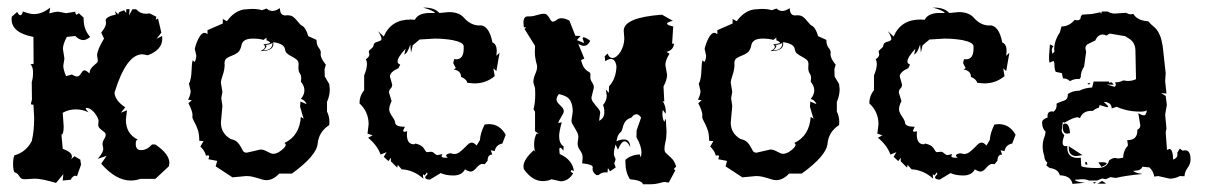

<svg xmlns="http://www.w3.org/2000/svg" viewBox="-20 -472 3150 502"><path d="M318.8 -448.2 317.4 -431.6 326.2 -447.8H335.9Q346.7 -436 362.3 -436L371.1 -437L388.7 -428.2L387.2 -420.4L393.1 -423.8L401.9 -386.7L389.2 -370.6L403.8 -377.9L404.3 -371.1Q404.3 -341.8 366.7 -327.6L352.5 -330.1Q310.1 -330.1 279.3 -229.5Q281.2 -208.5 307.6 -191.4L295.9 -177.2L312 -183.6L309.1 -159.2Q309.1 -122.1 340.3 -106.9Q335 -106 335 -98.1V-92.8Q335 -88.9 337.9 -84.2Q340.8 -79.6 349.1 -79.6Q364.7 -79.6 377.4 -94.2H386.2Q422.9 -69.3 422.9 -45.9L421.4 -37.1L386.2 -4.4H347.2Q334.5 0 321.8 0Q283.2 0 244.6 -43.9L258.8 -64.5L235.4 -56.6Q250 -72.8 250 -83L248 -95.2Q248 -101.6 252.2 -107.9Q256.3 -114.3 256.3 -119.6Q256.3 -123.5 253.2 -126.2Q250 -128.9 246.3 -131.6Q242.7 -134.3 239.7 -137.7Q236.8 -141.1 236.8 -146.5L237.8 -156.2Q237.8 -158.2 235.4 -163.8Q232.9 -169.4 228.5 -175.3Q224.1 -181.2 218.3 -185.5Q212.4 -189.9 205.6 -189.9L204.1 -189Q204.1 -186 211.4 -178.2Q196.3 -186 177.7 -186Q160.2 -186 144 -177.2L146.5 -141.6Q146.5 -120.1 140.6 -120.1L144 -83Q168 -74.2 168 -63Q168 -58.1 164.6 -54.7L174.8 -63.5L189.9 -54.7L191.9 -41.5L181.2 -11.2L176.8 -12.7Q170.9 -12.7 164.6 -2L144 0L145.5 -16.6L126.5 6.3Q88.9 -4.9 70.8 -4.9L45.9 -3.4Q38.6 -3.4 35.9 -5.1Q33.2 -6.8 31.5 -9.8Q29.8 -12.7 27.3 -15.9Q24.9 -19 17.6 -22Q14.2 -28.3 14.2 -42.5Q14.2 -58.6 17.6 -65.9Q47.4 -73.7 63 -103Q66.4 -117.2 67.9 -132.6Q69.3 -147.9 69.3 -164.1L67.4 -198.7L64.5 -198.2Q61 -198.2 61 -201.7L63.5 -211.4L63 -257.8Q66.4 -267.6 66.4 -282.7Q66.4 -297.9 59.6 -303.7L67.9 -305.2L67.4 -375.5Q10.3 -386.2 10.3 -421.9L10.7 -428.2L24.9 -440.9Q29.3 -432.1 33.2 -432.1Q37.1 -432.1 40 -441.9Q59.1 -435.1 68.4 -435.1Q89.8 -435.1 111.3 -452.1L108.9 -437Q123.5 -441.4 132.8 -441.4L152.8 -437.5L176.8 -441.4Q177.2 -433.6 180.7 -433.6L186 -437.5L198.7 -425.8V-422.4Q198.7 -394 215.8 -375.5Q206.1 -367.2 197.8 -367.2Q187.5 -367.2 176.8 -377.9L154.8 -375.5Q144.5 -356.9 144.5 -344.2L148.4 -318.8L145.5 -300.3Q145.5 -289.6 152.8 -272.9L168 -277.3Q176.3 -272 181.6 -272Q185.1 -272 187.5 -274.4Q189.9 -276.9 191.9 -280Q193.8 -283.2 195.8 -285.6Q197.8 -288.1 200.7 -288.1Q205.6 -288.1 213.9 -279.8Q214.8 -288.6 218.3 -293.2Q221.7 -297.9 225.6 -301Q229.5 -304.2 232.7 -307.1Q235.8 -310.1 235.8 -314.5L233.9 -327.1Q233.9 -341.3 252 -371.1L244.6 -386.7Q257.3 -402.3 257.3 -412.1L256.3 -418.5Q256.3 -428.2 283.2 -434.1L280.3 -442.9L289.6 -434.1Q289.6 -439.9 294.4 -441.4L304.7 -445.3Q308.1 -439 310.1 -439V-447.8Z M676.3 -1Q670.9 -1 665.5 -2.7Q660.2 -4.4 653.8 -6.3Q647.5 -8.3 640.1 -10Q632.8 -11.7 623.5 -11.7L587.9 -8.3L543.9 -37.1L547.9 -51.3L524.9 -55.7L526.9 -62.5Q526.9 -65.9 523.4 -65.9L518.6 -64.9Q515.6 -77.6 503.9 -88.9L512.2 -103L501 -104Q501 -120.1 498 -129.9Q493.7 -143.6 485.8 -157.7Q482.9 -162.6 482.9 -167L483.4 -170.9Q483.4 -181.2 472.7 -202.1L481.4 -210L471.7 -211.4Q478.5 -224.1 478.5 -233.9L474.1 -252.9Q474.1 -254.4 475.1 -255.6Q476.1 -256.8 477.1 -260.3Q478 -263.7 479.2 -270.3Q480.5 -276.9 481 -289.6Q481.9 -314 484.4 -314L488.3 -310.1Q489.3 -310.1 491.2 -314.9Q493.2 -319.8 493.2 -326.7L489.3 -344.2Q492.2 -357.9 499.5 -372.1Q506.8 -386.2 514.6 -386.2Q518.6 -386.2 522.5 -382.3V-393.1L562.5 -410.6V-422.4L573.2 -416.5Q592.8 -443.4 618.2 -447.3L637.7 -448.7Q655.8 -448.7 664.6 -445.3L677.2 -449.7Q683.6 -443.4 692.4 -443.4Q700.7 -443.4 711.9 -450.7Q711.9 -431.6 726.1 -431.6L731 -432.1Q739.3 -432.1 744.6 -429.2Q751.5 -424.8 761.2 -412.6Q764.6 -407.7 769.5 -404.8Q779.3 -400.4 786.1 -377.4L807.6 -367.7Q807.6 -354.5 813.2 -347.4Q818.8 -340.3 818.8 -335L818.4 -330.1Q818.4 -319.3 832 -302.7L828.6 -291.5L829.1 -272L840.8 -252.4L842.3 -238.8Q842.3 -222.2 835 -205.6V-180.2Q841.3 -168 841.3 -152.8L840.8 -145Q813.5 -127.4 810.5 -96.2Q807.6 -64.9 743.2 -18.1H710Q694.3 -1 676.3 -1ZM694.3 -69.8Q704.1 -69.8 715.6 -78.9Q727.1 -87.9 727.1 -93.3Q727.1 -96.2 723.6 -98.1Q763.2 -116.7 766.6 -166.5L773.9 -161.6L764.6 -192.9L765.6 -206.5L781.7 -199.7Q777.3 -210.4 766.6 -213.4Q775.9 -224.1 775.9 -235.8Q775.9 -247.6 766.6 -258.3L767.6 -267.1Q767.6 -275.4 763.9 -280.3Q760.3 -285.2 760.3 -294.9L760.7 -304.7Q760.7 -312 755.6 -316.2Q750.5 -320.3 743.9 -323.7Q737.3 -327.1 731.7 -331.3Q726.1 -335.4 725.1 -343.3Q723.1 -357.9 694.3 -361.8L694.8 -357.4Q694.8 -338.4 661.1 -338.4Q672.9 -344.2 672.9 -349.6Q672.9 -353 668.5 -356Q685.5 -357.9 686.5 -359.9Q686.5 -362.8 676.8 -366.7V-373.5L668.9 -367.7Q657.2 -371.1 641.1 -371.1Q614.3 -371.1 611.3 -353.5Q608.4 -339.4 601.1 -334.2Q593.8 -329.1 586.2 -326.4Q578.6 -323.7 572.8 -319.8Q566.9 -315.9 566.9 -304.7L567.4 -304.2Q567.4 -290 562.5 -276.1Q557.6 -262.2 557.6 -255.9L561.5 -231.9L558.6 -215.3L561.5 -194.8L557.6 -151.4Q557.6 -123 583.5 -108.4Q595.2 -106 600.8 -100.1Q606.4 -94.2 609.6 -88.1Q612.8 -82 615.5 -77.4Q618.2 -72.8 625 -72.8L661.1 -81.1Q669.4 -81.1 679.2 -75.4Q689 -69.8 694.3 -69.8ZM677.2 -341.3Q692.4 -344.2 692.4 -359.9Q685.1 -355 673.3 -354.5L677.2 -352.1Q674.8 -344.7 667.5 -340.3Z M1104 -2.4Q1091.8 -2.9 1091.8 -8.3Q1091.8 -11.2 1097.7 -16.6Q1097.2 -21 1096.2 -21Q1095.7 -21 1095.2 -20Q1093.3 -16.1 1089.4 -13.2Q1087.9 -16.1 1086.9 -16.1Q1085.9 -16.1 1085.9 -12.2L1086.9 -4.9Q1061 -27.8 1030.3 -29.3L1020 -41L1018.6 -33.7L1002 -50.3V-59.6L995.6 -50.8L983.4 -62L990.7 -74.2L975.1 -67.9Q966.3 -92.3 942.4 -111.8L954.1 -118.2L940.9 -122.6L943.8 -147Q943.8 -179.7 919.9 -201.7Q919.9 -221.2 932.1 -236.3V-274.9Q939.5 -292.5 939.5 -304.7Q939.5 -311.5 936.5 -316.9Q945.8 -323.2 945.8 -330.1L944.3 -336.9Q944.3 -339.8 950.4 -344.5Q956.5 -349.1 957 -354.7Q957.5 -360.4 967.5 -363Q977.5 -365.7 977.5 -369.6Q977.5 -377 968.3 -390.6L983.4 -376.5Q1002.4 -420.9 1052.7 -420.9L1064.9 -420.4Q1072.3 -436 1097.7 -438H1117.2Q1115.2 -443.8 1086.4 -452.1H1089.8Q1116.2 -452.1 1128.9 -438L1153.3 -440.4Q1180.2 -440.4 1192.9 -425.8Q1210.9 -405.3 1233.9 -405.3L1234.9 -405.8Q1258.8 -405.8 1267.6 -360.8Q1278.8 -356.9 1278.8 -338.4L1277.8 -326.2L1286.1 -334L1277.8 -286.1L1270 -293.5L1273.4 -272.9Q1250.5 -253.9 1220.2 -253.9L1202.1 -255.4Q1199.7 -265.1 1185.5 -271Q1185.5 -287.1 1166 -290.5L1171.9 -293.9L1165 -307.1L1167.5 -317.4L1172.4 -316.9Q1192.4 -316.9 1192.4 -345.2V-350.6Q1192.4 -361.3 1163.1 -367.2Q1140.1 -371.1 1116.7 -371.1L1077.1 -368.7L1059.1 -353.5L1054.7 -334.5L1052.7 -355.5Q1045.4 -332.5 1037.1 -329.6L1040.5 -344.7Q1019.5 -322.3 1019.5 -311Q1019.5 -305.7 1026.4 -303.2L1022 -293.9Q999.5 -283.7 999.5 -272L1005.4 -251Q1005.4 -244.1 1001.2 -240.5Q997.1 -236.8 997.1 -230L1003.9 -207.5Q997.6 -195.3 997.6 -186Q997.6 -178.7 1005.1 -168Q1012.7 -157.2 1013.2 -151.4Q1013.7 -140.6 1038.6 -140.6L1034.2 -130.9Q1034.2 -127.4 1038.1 -127.4L1044.4 -128.9L1043.9 -120.1Q1043.9 -94.7 1062.5 -94.7L1066.4 -96.7Q1074.7 -94.7 1080.1 -91.6Q1085.4 -88.4 1087.9 -84.5Q1090.3 -80.6 1092.3 -77.4Q1094.2 -74.2 1097.2 -74.2Q1100.1 -74.2 1106.9 -75.2Q1110.4 -75.2 1112.3 -73.7Q1114.3 -72.3 1117.7 -69.3Q1121.1 -66.4 1124.5 -66.4L1136.7 -69.3L1134.3 -64Q1134.3 -59.6 1144.5 -59.6L1150.9 -60.1Q1146.5 -63 1146.5 -65.4Q1146.5 -69.3 1157.2 -71.3L1167.5 -69.3Q1174.8 -69.3 1181.2 -74Q1187.5 -78.6 1193.1 -84.2Q1198.7 -89.8 1203.6 -94.5Q1208.5 -99.1 1213.4 -99.1Q1219.7 -99.1 1226.1 -91.3L1234.9 -106Q1235.8 -124 1247.1 -146.5L1258.3 -147.5Q1286.6 -147.5 1302.2 -119.6L1293.5 -96.7Q1276.9 -93.8 1273.4 -77.1L1263.2 -79.1L1267.1 -67.9Q1254.9 -67.9 1254.9 -51.8L1247.1 -42.5L1241.2 -43.5Q1234.4 -43.5 1225.8 -33.4Q1217.3 -23.4 1211.4 -23.4Q1204.6 -23.4 1195.8 -29.3Q1187.5 -13.2 1165.5 -13.2Q1145.5 -13.2 1132.3 -19.5Z M1365.2 -429.2Q1374 -429.2 1384 -432.6Q1394 -436 1402.3 -436Q1407.2 -436 1410.4 -432.9Q1413.6 -429.7 1415.8 -425.8Q1418 -421.9 1420.2 -418.7Q1422.4 -415.5 1425.3 -415.5Q1430.2 -415.5 1435.3 -419.9Q1440.4 -424.3 1447.8 -424.3Q1458 -424.3 1468.8 -418L1484.4 -378.4L1498 -377.9L1488.3 -367.2L1507.3 -359.4L1503.4 -371.6Q1503.4 -374.5 1505.9 -374.5Q1511.2 -374.5 1523.4 -365.2Q1516.6 -352.1 1506.8 -352.1Q1499.5 -352.1 1491.7 -357.9L1507.8 -318.8L1499 -314.9Q1502.9 -300.8 1507.3 -294.9Q1511.7 -289.1 1515.4 -286.6Q1519 -284.2 1521.5 -282.7Q1523.9 -281.2 1523.9 -276.4L1523.4 -270.5Q1523.4 -263.2 1528.1 -256.6Q1532.7 -250 1532.7 -242.7L1526.4 -217.3Q1526.4 -211.4 1530 -206.1Q1533.7 -200.7 1537.8 -195.8Q1542 -190.9 1545.7 -186.3Q1549.3 -181.6 1549.3 -177.7L1546.4 -156.2Q1560.1 -162.6 1560.1 -178.7Q1560.1 -190.4 1556.6 -197.3Q1566.4 -208.5 1566.4 -222.2L1564 -238.3L1571.8 -229L1572.3 -246.1Q1590.8 -266.1 1591.8 -298.8Q1588.9 -317.9 1577.1 -317.9Q1571.3 -317.9 1562.5 -312L1561 -324.7L1568.4 -332Q1573.2 -320.3 1581.1 -320.3Q1586.4 -320.3 1592 -324.7Q1597.7 -329.1 1602.1 -336.2Q1606.4 -343.3 1609.4 -352.5Q1612.3 -361.8 1612.3 -371.6L1610.8 -391.6Q1610.8 -426.3 1710.9 -433.6L1739.3 -417.5Q1724.1 -414.1 1724.1 -410.2Q1724.1 -406.2 1740.2 -402.8L1737.3 -357.9H1742.2Q1741.2 -341.3 1722.7 -336.4L1730.5 -331.5Q1719.7 -314.9 1719.7 -301.8L1724.1 -276.9Q1724.1 -262.7 1714.8 -246.1L1716.8 -206.1L1712.4 -208Q1720.7 -195.3 1720.7 -180.7L1720.2 -174.3L1712.9 -185.1L1711.9 -174.8Q1711.9 -162.6 1716.8 -153.3L1720.7 -162.1L1722.7 -128.4Q1722.7 -112.8 1720 -101.6Q1717.3 -90.3 1717.3 -82.5Q1717.3 -75.7 1720.7 -72.3Q1724.1 -68.8 1728.8 -64.9Q1733.4 -61 1738.8 -54.9Q1744.1 -48.8 1748 -36.1Q1742.2 -32.2 1742.2 -29.8L1745.6 -26.4L1728.5 5.4L1718.3 3.9Q1713.9 3.9 1710.9 4.9Q1708 5.9 1704.1 6.8Q1700.2 7.8 1694.1 8.8Q1688 9.8 1677.2 9.8H1661.1Q1658.7 -0.5 1627 -3.4Q1615.2 -21.5 1615.2 -47.9V-54.2Q1629.4 -66.9 1652.3 -68.4L1655.8 -60.5L1657.2 -72.8Q1657.2 -90.3 1644 -113.3L1644.5 -131.3L1656.2 -164.6Q1650.4 -173.3 1644 -173.3Q1637.2 -173.3 1630.9 -164.6Q1620.6 -161.1 1616.2 -155.8Q1611.8 -150.4 1609.9 -144.5Q1607.9 -138.7 1606.7 -133.5Q1605.5 -128.4 1601.6 -125.5Q1594.7 -120.1 1591.8 -102.5Q1601.1 -107.4 1611.3 -107.4Q1627 -107.4 1627.9 -87.4Q1620.6 -102.5 1613.3 -102.5Q1604.5 -102.5 1595.7 -80.6L1589.4 -94.2Q1585 -78.6 1585 -70.3Q1585 -64.9 1587.2 -61.5Q1589.4 -58.1 1589.4 -54.2L1585.9 -44.9L1589.8 -34.2L1574.7 -23.9Q1571.3 -31.7 1569.3 -31.7L1568.4 -21L1563.5 -21.5Q1552.7 -21.5 1544.9 -14.2H1539.1Q1529.3 -21.5 1529.3 -29.8L1529.8 -34.7Q1529.8 -42.5 1502 -44.9L1503.4 -58.6Q1503.4 -65.9 1501.5 -70.3Q1499.5 -74.7 1496.8 -78.6Q1494.1 -82.5 1492.2 -86.7Q1490.2 -90.8 1490.2 -96.7L1492.2 -113.8Q1492.2 -120.1 1489.3 -125.7Q1486.3 -131.3 1483.2 -136.7Q1480 -142.1 1477.1 -147Q1474.1 -151.9 1474.1 -156.7L1477.5 -180.2Q1477.5 -198.2 1470.7 -209.7Q1463.9 -221.2 1441.4 -226.1Q1435.1 -218.3 1435.1 -211.9Q1435.1 -207.5 1438 -203.9Q1440.9 -200.2 1444.6 -196.8Q1448.2 -193.4 1451.2 -189.7Q1454.1 -186 1454.1 -181.2Q1454.1 -178.2 1451.9 -174.1Q1449.7 -169.9 1447 -165.5Q1444.3 -161.1 1442.1 -157Q1439.9 -152.8 1439.9 -150.4L1448.7 -152.3Q1441.9 -127.4 1441.9 -116.2Q1441.9 -96.7 1453.6 -89.4L1453.1 -78.1Q1447.3 -85.9 1444.8 -85.9Q1442.4 -85.9 1442.4 -80.1L1443.4 -69.3Q1477.1 -54.2 1480.5 -24.4L1474.6 -27.8L1471.7 -23.4L1478.5 -18.6Q1465.8 2 1445.3 2L1421.9 -3.4Q1412.6 1.5 1398.9 1.5Q1371.6 1.5 1349.6 -29.8L1348.6 -36.6Q1348.6 -55.2 1376 -79.6L1379.9 -74.7Q1376.5 -81.5 1376.5 -95.2Q1376.5 -110.4 1382.8 -122.6H1388.2L1378.9 -128.9V-179.7L1375 -186.5Q1379.4 -203.1 1379.4 -226.1L1378.9 -241.7L1374.5 -256.3Q1374.5 -267.6 1379.4 -278.3Q1384.3 -289.1 1384.3 -297.4Q1384.3 -300.8 1383.3 -304Q1382.3 -307.1 1381.3 -311.5Q1380.4 -315.9 1379.4 -322Q1378.4 -328.1 1378.4 -337.4L1378.9 -352.1L1351.6 -396L1355.5 -400.9L1349.6 -400.4L1348.6 -412.6Q1348.6 -429.2 1359.9 -429.2Z M2009.3 -1Q2003.9 -1 1998.5 -2.7Q1993.2 -4.4 1986.8 -6.3Q1980.5 -8.3 1973.1 -10Q1965.8 -11.7 1956.5 -11.7L1920.9 -8.3L1877 -37.1L1880.9 -51.3L1857.9 -55.7L1859.9 -62.5Q1859.9 -65.9 1856.4 -65.9L1851.6 -64.9Q1848.6 -77.6 1836.9 -88.9L1845.2 -103L1834 -104Q1834 -120.1 1831.1 -129.9Q1826.7 -143.6 1818.8 -157.7Q1815.9 -162.6 1815.9 -167L1816.4 -170.9Q1816.4 -181.2 1805.7 -202.1L1814.5 -210L1804.7 -211.4Q1811.5 -224.1 1811.5 -233.9L1807.1 -252.9Q1807.1 -254.4 1808.1 -255.6Q1809.1 -256.8 1810.1 -260.3Q1811 -263.7 1812.3 -270.3Q1813.5 -276.9 1814 -289.6Q1814.9 -314 1817.4 -314L1821.3 -310.1Q1822.3 -310.1 1824.2 -314.9Q1826.2 -319.8 1826.2 -326.7L1822.3 -344.2Q1825.2 -357.9 1832.5 -372.1Q1839.8 -386.2 1847.7 -386.2Q1851.6 -386.2 1855.5 -382.3V-393.1L1895.5 -410.6V-422.4L1906.2 -416.5Q1925.8 -443.4 1951.2 -447.3L1970.7 -448.7Q1988.8 -448.7 1997.6 -445.3L2010.3 -449.7Q2016.6 -443.4 2025.4 -443.4Q2033.7 -443.4 2044.9 -450.7Q2044.9 -431.6 2059.1 -431.6L2064 -432.1Q2072.3 -432.1 2077.6 -429.2Q2084.5 -424.8 2094.2 -412.6Q2097.7 -407.7 2102.5 -404.8Q2112.3 -400.4 2119.1 -377.4L2140.6 -367.7Q2140.6 -354.5 2146.2 -347.4Q2151.9 -340.3 2151.9 -335L2151.4 -330.1Q2151.4 -319.3 2165 -302.7L2161.6 -291.5L2162.1 -272L2173.8 -252.4L2175.3 -238.8Q2175.3 -222.2 2168 -205.6V-180.2Q2174.3 -168 2174.3 -152.8L2173.8 -145Q2146.5 -127.4 2143.6 -96.2Q2140.6 -64.9 2076.2 -18.1H2043Q2027.3 -1 2009.3 -1ZM2027.3 -69.8Q2037.1 -69.8 2048.6 -78.9Q2060.1 -87.9 2060.1 -93.3Q2060.1 -96.2 2056.6 -98.1Q2096.2 -116.7 2099.6 -166.5L2106.9 -161.6L2097.7 -192.9L2098.6 -206.5L2114.7 -199.7Q2110.4 -210.4 2099.6 -213.4Q2108.9 -224.1 2108.9 -235.8Q2108.9 -247.6 2099.6 -258.3L2100.6 -267.1Q2100.6 -275.4 2096.9 -280.3Q2093.3 -285.2 2093.3 -294.9L2093.8 -304.7Q2093.8 -312 2088.6 -316.2Q2083.5 -320.3 2076.9 -323.7Q2070.3 -327.1 2064.7 -331.3Q2059.1 -335.4 2058.1 -343.3Q2056.2 -357.9 2027.3 -361.8L2027.8 -357.4Q2027.8 -338.4 1994.1 -338.4Q2005.9 -344.2 2005.9 -349.6Q2005.9 -353 2001.5 -356Q2018.6 -357.9 2019.5 -359.9Q2019.5 -362.8 2009.8 -366.7V-373.5L2002 -367.7Q1990.2 -371.1 1974.1 -371.1Q1947.3 -371.1 1944.3 -353.5Q1941.4 -339.4 1934.1 -334.2Q1926.8 -329.1 1919.2 -326.4Q1911.6 -323.7 1905.8 -319.8Q1899.9 -315.9 1899.9 -304.7L1900.4 -304.2Q1900.4 -290 1895.5 -276.1Q1890.6 -262.2 1890.6 -255.9L1894.5 -231.9L1891.6 -215.3L1894.5 -194.8L1890.6 -151.4Q1890.6 -123 1916.5 -108.4Q1928.2 -106 1933.8 -100.1Q1939.5 -94.2 1942.6 -88.1Q1945.8 -82 1948.5 -77.4Q1951.2 -72.8 1958 -72.8L1994.1 -81.1Q2002.4 -81.1 2012.2 -75.4Q2022 -69.8 2027.3 -69.8ZM2010.3 -341.3Q2025.4 -344.2 2025.4 -359.9Q2018.1 -355 2006.3 -354.5L2010.3 -352.1Q2007.8 -344.7 2000.5 -340.3Z M2437 -2.4Q2424.8 -2.9 2424.8 -8.3Q2424.8 -11.2 2430.7 -16.6Q2430.2 -21 2429.2 -21Q2428.7 -21 2428.2 -20Q2426.3 -16.1 2422.4 -13.2Q2420.9 -16.1 2419.9 -16.1Q2418.9 -16.1 2418.9 -12.2L2419.9 -4.9Q2394 -27.8 2363.3 -29.3L2353 -41L2351.6 -33.7L2335 -50.3V-59.6L2328.6 -50.8L2316.4 -62L2323.7 -74.2L2308.1 -67.9Q2299.3 -92.3 2275.4 -111.8L2287.1 -118.2L2273.9 -122.6L2276.9 -147Q2276.9 -179.7 2252.9 -201.7Q2252.9 -221.2 2265.1 -236.3V-274.9Q2272.5 -292.5 2272.5 -304.7Q2272.5 -311.5 2269.5 -316.9Q2278.8 -323.2 2278.8 -330.1L2277.3 -336.9Q2277.3 -339.8 2283.4 -344.5Q2289.6 -349.1 2290 -354.7Q2290.5 -360.4 2300.5 -363Q2310.5 -365.7 2310.5 -369.6Q2310.5 -377 2301.3 -390.6L2316.4 -376.5Q2335.4 -420.9 2385.7 -420.9L2397.9 -420.4Q2405.3 -436 2430.7 -438H2450.2Q2448.2 -443.8 2419.4 -452.1H2422.9Q2449.2 -452.1 2461.9 -438L2486.3 -440.4Q2513.2 -440.4 2525.9 -425.8Q2543.9 -405.3 2566.9 -405.3L2567.9 -405.8Q2591.8 -405.8 2600.6 -360.8Q2611.8 -356.9 2611.8 -338.4L2610.8 -326.2L2619.1 -334L2610.8 -286.1L2603 -293.5L2606.4 -272.9Q2583.5 -253.9 2553.2 -253.9L2535.2 -255.4Q2532.7 -265.1 2518.6 -271Q2518.6 -287.1 2499 -290.5L2504.9 -293.9L2498 -307.1L2500.5 -317.4L2505.4 -316.9Q2525.4 -316.9 2525.4 -345.2V-350.6Q2525.4 -361.3 2496.1 -367.2Q2473.1 -371.1 2449.7 -371.1L2410.2 -368.7L2392.1 -353.5L2387.7 -334.5L2385.7 -355.5Q2378.4 -332.5 2370.1 -329.6L2373.5 -344.7Q2352.5 -322.3 2352.5 -311Q2352.5 -305.7 2359.4 -303.2L2355 -293.9Q2332.5 -283.7 2332.5 -272L2338.4 -251Q2338.4 -244.1 2334.2 -240.5Q2330.1 -236.8 2330.1 -230L2336.9 -207.5Q2330.6 -195.3 2330.6 -186Q2330.6 -178.7 2338.1 -168Q2345.7 -157.2 2346.2 -151.4Q2346.7 -140.6 2371.6 -140.6L2367.2 -130.9Q2367.2 -127.4 2371.1 -127.4L2377.4 -128.9L2377 -120.1Q2377 -94.7 2395.5 -94.7L2399.4 -96.7Q2407.7 -94.7 2413.1 -91.6Q2418.5 -88.4 2420.9 -84.5Q2423.3 -80.6 2425.3 -77.4Q2427.2 -74.2 2430.2 -74.2Q2433.1 -74.2 2439.9 -75.2Q2443.4 -75.2 2445.3 -73.7Q2447.3 -72.3 2450.7 -69.3Q2454.1 -66.4 2457.5 -66.4L2469.7 -69.3L2467.3 -64Q2467.3 -59.6 2477.5 -59.6L2483.9 -60.1Q2479.5 -63 2479.5 -65.4Q2479.5 -69.3 2490.2 -71.3L2500.5 -69.3Q2507.8 -69.3 2514.2 -74Q2520.5 -78.6 2526.1 -84.2Q2531.7 -89.8 2536.6 -94.5Q2541.5 -99.1 2546.4 -99.1Q2552.7 -99.1 2559.1 -91.3L2567.9 -106Q2568.8 -124 2580.1 -146.5L2591.3 -147.5Q2619.6 -147.5 2635.3 -119.6L2626.5 -96.7Q2609.9 -93.8 2606.4 -77.1L2596.2 -79.1L2600.1 -67.9Q2587.9 -67.9 2587.9 -51.8L2580.1 -42.5L2574.2 -43.5Q2567.4 -43.5 2558.8 -33.4Q2550.3 -23.4 2544.4 -23.4Q2537.6 -23.4 2528.8 -29.3Q2520.5 -13.2 2498.5 -13.2Q2478.5 -13.2 2465.3 -19.5Z M2784.2 8.8Q2779.8 -12.7 2751 -13.7Q2746.6 -30.3 2724.6 -32.7L2715.8 -39.1L2718.3 -46.9Q2710.4 -53.2 2710.4 -64Q2706.1 -76.7 2706.1 -89.4Q2706.1 -103 2711.9 -117.2L2713.9 -127.4Q2704.6 -136.7 2704.6 -151.4Q2704.6 -160.2 2719.2 -165L2718.8 -168.9Q2718.8 -180.7 2730.5 -180.7L2734.9 -180.2Q2742.7 -186.5 2742.7 -196.8L2742.2 -200.7Q2746.1 -203.6 2751.5 -205.1Q2764.6 -209 2768.3 -212.6Q2772 -216.3 2772 -226.1Q2784.2 -234.9 2802.2 -234.9Q2815.9 -242.2 2835.4 -243.2L2839.4 -258.8H2879.9L2879.4 -256.8Q2879.4 -255.9 2880.9 -255.9L2886.7 -256.8L2892.1 -250.5L2874 -251L2894 -245.1Q2897.5 -247.1 2897.5 -251L2895.5 -256.8Q2908.7 -256.8 2916.5 -261.7L2928.2 -260.3Q2940.9 -260.3 2950.2 -265.1L2948.7 -338.9Q2948.7 -360.4 2932.6 -370.6L2921.9 -377.4L2881.3 -384.3L2872.6 -378.9Q2868.2 -381.8 2863.3 -381.8Q2850.6 -381.8 2843.8 -366.2L2823.7 -356.4Q2817.9 -352.5 2817.9 -345.7L2819.8 -336.4L2814.5 -297.9Q2805.7 -285.2 2805.7 -270L2802.2 -265.1L2797.9 -265.6Q2787.6 -265.6 2777.3 -259.8Q2770.5 -267.1 2759.3 -267.1L2756.3 -280.8L2740.2 -284.2Q2736.8 -290.5 2736.8 -306.6L2734.9 -312.5Q2728 -311 2724.6 -307.6Q2722.7 -311 2722.7 -323.2L2725.1 -356L2734.4 -351.1Q2730 -347.2 2730 -340.8L2731.4 -331.5L2736.8 -336.4L2736.3 -342.8Q2736.3 -365.2 2751 -387.2L2755.4 -402.8Q2775.4 -402.8 2789.6 -419.9L2796.4 -418.9Q2805.7 -418.9 2805.7 -428.2L2809.1 -433.6L2835.4 -435.5L2856.9 -439.9L2859.4 -436L2860.4 -441.9H2876Q2883.8 -437 2894 -436.5L2923.8 -438.5Q2930.7 -434.6 2936.5 -434.6L2943.4 -435.5Q2953.6 -418 2981.9 -416.5Q2989.3 -408.2 2995.1 -403.6Q3001 -398.9 3005.4 -393.1Q3009.8 -387.2 3013.4 -377.9Q3017.1 -368.7 3020 -351.1L3027.8 -280.8L3026.4 -259.8L3029.8 -227.5L3016.1 -228.5L3027.8 -221.2L3030.8 -197.8L3026.4 -172.4L3029.8 -135.7L3027.8 -126L3031.2 -80.1L3037.6 -82.5Q3046.4 -82.5 3047.4 -54.7Q3058.6 -58.6 3058.6 -68.8L3058.1 -72.8L3064.9 -83.5L3071.8 -78.1L3078.6 -79.1Q3092.8 -79.1 3092.8 -54.7Q3092.8 -43.9 3085 -33Q3077.1 -22 3077.1 -11.2L3064.9 -11.7Q3052.2 -4.9 3038.1 -4.9L3008.3 -11.7L2998 -10.3Q2995.6 -24.4 2985.4 -34.2L2966.8 -36.1Q2963.4 -25.4 2943.4 -25.4Q2944.8 -20.5 2967.3 -17.1Q2924.3 -13.2 2897.5 -6.8L2883.3 -8.8L2871.1 -3.4L2861.8 -5.4L2848.1 0H2826.7Q2820.3 -3.4 2809.1 -3.4L2790.5 -2Q2790.5 2.9 2816.4 5.9ZM2849.6 -32.7Q2875 -32.7 2879.9 -52.7Q2889.2 -59.1 2895 -59.1L2903.8 -57.6L2916.5 -59.6Q2917 -78.1 2929.2 -91.8L2927.2 -105.5Q2953.6 -105.5 2953.6 -129.9V-132.8Q2961.4 -136.2 2961.4 -144.5L2956.1 -176.3Q2965.3 -170.4 2970.7 -170.4Q2977.1 -170.4 2978.5 -183.6Q2973.6 -180.2 2962.4 -180.2Q2940.4 -180.2 2923.3 -184.6Q2906.2 -189 2899.9 -192.9L2886.7 -188.5Q2886.2 -205.1 2865.7 -205.6Q2877.4 -195.8 2877.4 -192.9L2875 -191.4L2855 -197.3L2853 -190.4Q2844.7 -188.5 2837.4 -182.1H2833Q2811 -182.1 2803.7 -163.1L2797.9 -165.5Q2787.6 -165.5 2763.2 -151.4L2758.8 -152.8L2755.9 -130.4Q2755.9 -125.5 2762.7 -118.7Q2758.3 -106 2758.3 -99.1Q2758.3 -89.8 2766.1 -89.8L2770.5 -90.3V-86.4Q2770.5 -59.1 2797.9 -59.1L2805.7 -59.6L2807.1 -37.6Q2816.4 -32.7 2849.6 -32.7ZM2770.5 -122.6Q2758.8 -122.6 2758.8 -138.7Q2758.8 -142.6 2759.5 -145.8Q2760.3 -148.9 2765.6 -148.9Q2775.4 -148.9 2777.8 -124ZM2794.4 -64Q2774.4 -64 2774.4 -85.9V-89.8L2810.1 -66.4ZM2859.9 -35.6 2851.6 -47.4 2860.4 -47.9Q2873.5 -47.9 2873.5 -44.4Q2873.5 -41.5 2859.9 -35.6ZM2871.1 8.3H2849.6L2861.3 1Q2871.1 6.3 2871.1 8.3ZM2842.3 7.8Q2839.8 7.8 2837.9 4.4H2845.7ZM2827.6 -251Q2825.2 -251 2823.2 -254.4H2831.1ZM2817.9 -42 2817.4 -48.8 2821.8 -47.9 2823.2 -41.5Z"/></svg>

Font: Truetypewriter PolyglOTT
Style: Regular
Weight: 400
Designer: Sergey Beatoff a.k.a. Sam_T
Version: Version 3.76